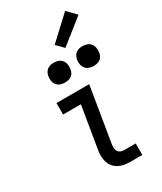

<svg xmlns="http://www.w3.org/2000/svg" viewBox="-240 -1071 980 1158"><g transform="rotate(-30 250.0 -492.5)"><path d="M310 0Q288 0 267 -3.5Q246 -7 228 -16.5Q210 -26 197 -42Q184 -58 178 -77.5Q172 -97 171.5 -118.5Q171 -140 175 -161L223 -450H99V-530H327L264 -148Q262 -136 262.5 -123Q263 -110 269 -100Q275 -90 286 -85Q297 -80 310 -80H391V0ZM406 -611Q390 -611 374.5 -616.5Q359 -622 349.5 -634.5Q340 -647 337.5 -663.5Q335 -680 338 -697Q340 -708 346 -719Q352 -730 362 -737Q372 -744 383.5 -746.5Q395 -749 406 -749Q423 -749 438 -743.5Q453 -738 462.5 -725.5Q472 -713 474.5 -696.5Q477 -680 474 -663Q473 -652 467 -641Q461 -630 451 -623Q441 -616 429.5 -613.5Q418 -611 406 -611ZM206 -611Q190 -611 174.5 -616.5Q159 -622 149.5 -634.5Q140 -647 137.5 -663.5Q135 -680 138 -697Q140 -708 146 -719Q152 -730 162 -737Q172 -744 183.5 -746.5Q195 -749 206 -749Q223 -749 238 -743.5Q253 -738 262.5 -725.5Q272 -713 274.5 -696.5Q277 -680 274 -663Q273 -652 267 -641Q261 -630 251 -623Q241 -616 229.5 -613.5Q218 -611 206 -611ZM312 -791 265 -839 422 -985 481 -925Z"/></g></svg>

Font: Iosevka Slab Medium
Style: Italic
Weight: 500
Italic angle: -9°
Monospace: yes
Designer: Belleve Invis
Foundry: Belleve Invis
Version: Version 11.1.0; ttfautohint (v1.8.3)